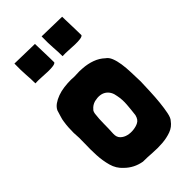

<svg xmlns="http://www.w3.org/2000/svg" viewBox="-235 -834 919 919"><g transform="rotate(-45 224.0 -374.5)"><path d="M62 -622Q81 -623 103 -621.5Q125 -620 144.5 -619.5Q164 -619 178.5 -621Q193 -623 197 -629Q197 -644 196.5 -663.5Q196 -683 195.5 -701.5Q195 -720 194.5 -735.5Q194 -751 194 -757L58 -760Q57 -714 59.5 -682.5Q62 -651 62 -622ZM246 -622Q265 -623 287 -621.5Q309 -620 328.5 -619.5Q348 -619 362.5 -621Q377 -623 381 -629Q381 -644 380.5 -663.5Q380 -683 379.5 -701.5Q379 -720 378.5 -735.5Q378 -751 378 -757L242 -760Q241 -714 243.5 -682.5Q246 -651 246 -622ZM29 -397Q26 -378 25 -360.5Q24 -343 24 -325Q27 -292 25.5 -252Q24 -212 26 -172.5Q28 -133 38 -97Q48 -61 75 -37Q110 -2 161 7Q189 7 223 9.5Q257 12 289 9.5Q321 7 348.5 -3Q376 -13 393 -37Q403 -47 408.5 -74Q414 -101 417.5 -135Q421 -169 422.5 -206Q424 -243 425 -272Q424 -305 423 -336.5Q422 -368 418 -394.5Q414 -421 406 -441Q398 -461 384 -470Q363 -490 334 -500.5Q305 -511 273 -513Q252 -515 233.5 -513.5Q215 -512 195 -514Q171 -514 147.5 -511Q124 -508 103.5 -500.5Q83 -493 67.5 -482Q52 -471 45 -456Q42 -445 36 -426.5Q30 -408 29 -397ZM204 -360Q243 -369 267 -353Q291 -337 296 -302Q302 -273 299.5 -240.5Q297 -208 293 -176Q287 -151 270 -143Q257 -136 237 -133.5Q217 -131 198.5 -135.5Q180 -140 167 -152.5Q154 -165 155 -188Q157 -223 157 -254.5Q157 -286 161 -318Q164 -334 170 -338Q183 -354 204 -360Z"/></g></svg>

Font: Londrina Solid
Style: Regular
Weight: 400
Designer: Marcelo Magalhaes
Foundry: Marcelo Magalhães
Version: Version 1.002